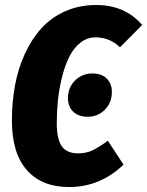

<svg xmlns="http://www.w3.org/2000/svg" viewBox="-20 -733 591 771"><path d="M366.2 -712.9Q481.9 -712.9 550.8 -632.8L461.9 -543Q420.4 -583 363.8 -583Q329.6 -583 302 -560.8Q274.4 -538.6 257.3 -503.4Q240.2 -468.3 228.8 -421.9Q217.3 -375.5 212.6 -330.1Q208 -284.7 208 -238.8Q208 -173.8 228.3 -145.5Q248.5 -117.2 293 -117.2Q326.2 -117.2 351.8 -129.4Q377.4 -141.6 413.1 -168L476.1 -71.8Q382.3 18.1 256.8 18.1Q148.9 18.1 88.4 -49.3Q27.8 -116.7 27.8 -250Q27.8 -324.2 40.5 -391.6Q53.2 -459 80.3 -517.8Q107.4 -576.7 146.7 -619.9Q186 -663.1 242.2 -688Q298.3 -712.9 366.2 -712.9ZM332 -264.2Q294.9 -264.2 273.9 -284.7Q252.9 -305.2 252.9 -338.9Q252.9 -381.8 281.5 -409.9Q310.1 -438 351.1 -438Q387.7 -438 408.4 -417.7Q429.2 -397.5 429.2 -363.8Q429.2 -320.8 401.1 -292.5Q373 -264.2 332 -264.2Z"/></svg>

Font: Fira Sans Compressed ExtraBold
Style: Italic
Weight: 800
Width: 3
Italic angle: -8°
Designer: Carrois Corporate & Edenspiekermann AG
Foundry: Carrois Corporate GbR & Edenspiekermann AG
Version: Version 4.203;PS 004.203;hotconv 1.0.88;makeotf.lib2.5.64775